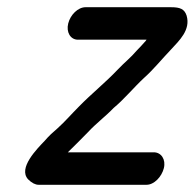

<svg xmlns="http://www.w3.org/2000/svg" viewBox="-20 -502 540 532"><path d="M196 -392H386C385 -391 385 -390 384 -389C376 -380 367 -370 359 -362C342 -342 325 -329 307 -310C272 -273 233 -242 198 -206C179 -187 160 -165 140 -147C126 -135 116 -126 104 -112C83 -90 29 -36 58 -5C68 5 78 10 87 10H386C407 10 428 -12 434 -36C440 -60 427 -80 406 -80H168C186 -98 205 -116 224 -136C245 -159 273 -180 295 -203C324 -227 352 -261 379 -286C405 -309 430 -340 454 -365C476 -389 509 -419 497 -459C491 -477 479 -482 454 -482H217C196 -482 175 -461 169 -437C163 -413 175 -392 196 -392Z"/></svg>

Font: Electronic
Style: CircIt
Weight: 900
Version: Version 1.011